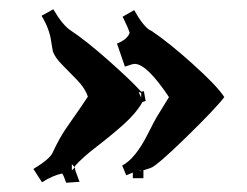

<svg xmlns="http://www.w3.org/2000/svg" viewBox="-20 -498 534 415"><path d="M169.9 -289.1Q164.1 -307.1 146.7 -325Q129.4 -342.8 114 -358.4Q98.6 -374 94.2 -387.2L90.8 -407.2Q87.4 -435.1 69.8 -463.9L95.2 -478Q115.2 -443.8 132.8 -432.1Q165 -411.1 214.6 -367.2Q264.2 -323.2 285.2 -299.8L291 -300.8L294.9 -279.8L289.1 -277.8H288.1Q274.4 -253.4 247.3 -229.2Q220.2 -205.1 188.7 -180.9Q157.2 -156.7 142.1 -139.2V-136.2Q142.1 -131.8 143.1 -128.9L151.9 -105L123 -103Q117.2 -120.1 114.3 -123Q93.8 -118.7 70.8 -104L52.2 -132.8Q87.4 -153.8 94 -168.5Q100.6 -183.1 108.4 -197Q116.2 -210.9 121.8 -219Q127.4 -227.1 138.9 -243.7Q150.4 -260.3 153.8 -265.1ZM305.2 -432.1H306.2Q343.8 -407.2 396.7 -359.6Q449.7 -312 464.8 -288.1Q446.8 -264.2 382.8 -201.7Q318.8 -139.2 305.2 -134.8L290 -129.9V-112.8H267.1V-125L252.9 -119.1L244.1 -140.1Q272.9 -155.3 299.8 -209Q314 -237.3 318.8 -245.1L345.2 -288.1Q297.4 -359.9 271 -359.9Q266.6 -359.9 250 -354L232.9 -403.8Q254.9 -412.6 260.3 -426.8Q256.8 -438.5 245.1 -461.9L270 -476.1Q290 -440.4 305.2 -432.1ZM135.3 -129.9 142.1 -136.2 135.3 -143.1ZM281.2 -298.8H279.8L285.2 -287.1V-296.9ZM284.2 -127.9Q286.6 -127.9 284.4 -128.7Q282.2 -129.4 279.8 -129.9Z"/></svg>

Font: Eater
Style: Regular
Weight: 400
Version: Version 001.002